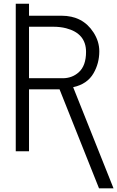

<svg xmlns="http://www.w3.org/2000/svg" viewBox="-20 -825 639 1047"><path d="M65.9 0V-804.7H138.2V-739.3H314.9Q431.2 -739.3 489.7 -648.4Q521.5 -599.6 521.5 -545.4Q521.5 -480 490.2 -425.8Q456.1 -366.2 378.9 -349.6L599.1 202.1H520L304.7 -337.9H138.2V0ZM138.2 -398.4H321.8Q373 -398.4 409.2 -430.7Q449.2 -466.3 449.2 -542Q449.2 -642.6 340.8 -670.9Q308.6 -679.2 270.5 -679.2H138.2Z"/></svg>

Font: News Cycle
Style: Regular
Weight: 500
Version: Version 0.5.2